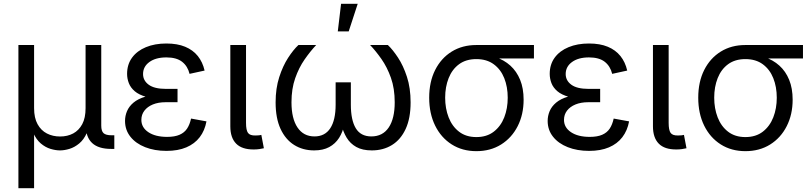

<svg xmlns="http://www.w3.org/2000/svg" viewBox="-20 -774 4214 998"><path d="M75.7 204.1V-540H157.2V-211.9Q157.2 -161.1 175.3 -128.4Q193.4 -95.7 223.9 -80.1Q254.4 -64.5 292.5 -64.5Q330.6 -64.5 360.4 -80.3Q390.1 -96.2 407.5 -128.7Q424.8 -161.1 424.8 -211.9V-540H506.3V-121.1Q506.3 -92.8 518.3 -81.8Q530.3 -70.8 560.5 -70.8H574.2V0H557.6Q491.7 0 459 -30.5Q426.3 -61 426.3 -120.1V-172.4H446.8Q446.8 -118.2 431.4 -83.3Q416 -48.3 391.8 -28.3Q367.7 -8.3 341.1 -0.2Q314.5 7.8 292 7.8Q269 7.8 242.4 -0.2Q215.8 -8.3 192.1 -28.3Q168.5 -48.3 153.1 -83.3Q137.7 -118.2 137.7 -172.4H157.2V204.1Z M845.2 10.3Q783.2 10.3 734.4 -9Q685.5 -28.3 657.7 -63.5Q629.9 -98.6 629.9 -145.5Q629.9 -171.4 640.1 -196Q650.4 -220.7 673.8 -240.5Q697.3 -260.3 736.6 -272Q775.9 -283.7 834 -283.7H902.8V-242.7H840.8Q802.7 -242.7 774.4 -231Q746.1 -219.2 730.5 -198.7Q714.8 -178.2 714.8 -150.9Q714.8 -111.3 751.2 -86.9Q787.6 -62.5 848.6 -62.5Q888.2 -62.5 913.3 -73.5Q938.5 -84.5 952.4 -105.5Q966.3 -126.5 973.1 -157.7L1053.2 -143.1Q1044.4 -95.2 1018.1 -60.8Q991.7 -26.4 948.5 -8.1Q905.3 10.3 845.2 10.3ZM835.4 -259.8Q778.3 -259.8 740.2 -270.5Q702.1 -281.2 680.4 -299.8Q658.7 -318.4 649.7 -341.8Q640.6 -365.2 640.6 -390.1Q640.6 -439 666.5 -474.4Q692.4 -509.8 738.5 -528.8Q784.7 -547.9 844.7 -547.9Q901.9 -547.9 942.4 -531Q982.9 -514.2 1008.1 -482.9Q1033.2 -451.7 1043.5 -407.2L965.3 -390.1Q955.6 -430.2 926.5 -452.9Q897.5 -475.6 844.7 -475.6Q789.6 -475.6 756.6 -451.7Q723.6 -427.7 723.6 -389.2Q723.6 -355 753.2 -333.5Q782.7 -312 842.3 -312H902.8V-259.8Z M1299.8 2.9Q1237.8 3.4 1207.5 -27.3Q1177.2 -58.1 1177.2 -117.2V-540H1258.8V-135.3Q1258.8 -97.7 1269 -83.3Q1279.3 -68.8 1308.6 -69.8Q1319.8 -69.8 1326.2 -70.6Q1332.5 -71.3 1338.4 -72.8L1351.6 -3.4Q1341.8 -1 1327.9 1Q1314 2.9 1299.8 2.9Z M1612.8 7.8Q1554.2 7.8 1509 -20.5Q1463.9 -48.8 1438.2 -104.2Q1412.6 -159.7 1412.6 -241.7Q1412.6 -314.9 1431.4 -373Q1450.2 -431.2 1477.5 -473.4Q1504.9 -515.6 1531.2 -540H1623.5Q1592.8 -507.3 1563.2 -464.8Q1533.7 -422.4 1514.4 -367.4Q1495.1 -312.5 1495.1 -242.2Q1495.1 -157.7 1526.4 -111.3Q1557.6 -64.9 1614.7 -64.9Q1668.9 -64.9 1696.8 -107.4Q1724.6 -149.9 1724.6 -230V-346.2H1803.7V-230Q1803.7 -149.9 1829.3 -107.4Q1855 -64.9 1910.2 -64.9Q1969.2 -64.9 2000.5 -111.3Q2031.7 -157.7 2031.7 -242.2Q2031.7 -314 2012 -369.6Q1992.2 -425.3 1962.6 -467.3Q1933.1 -509.3 1903.8 -540H1996.1Q2021.5 -516.1 2048.8 -474.6Q2076.2 -433.1 2095.2 -374.8Q2114.3 -316.4 2114.3 -241.7Q2114.3 -159.2 2088.6 -103.8Q2063 -48.3 2017.6 -20.3Q1972.2 7.8 1912.6 7.8Q1863.8 7.8 1832 -10Q1800.3 -27.8 1781.7 -58.6Q1763.2 -89.4 1754.4 -127.9H1770Q1761.7 -87.4 1742.4 -57.1Q1723.1 -26.9 1691.2 -9.5Q1659.2 7.8 1612.8 7.8ZM1735.8 -610.8 1752.9 -754.4H1839.4L1792.5 -610.8Z M2456.1 11.7Q2383.3 11.7 2327.9 -23.4Q2272.5 -58.6 2241.7 -121.3Q2210.9 -184.1 2210.9 -266.1Q2210.9 -348.6 2241.9 -410.2Q2272.9 -471.7 2328.1 -505.9Q2383.3 -540 2456.1 -540H2755.4V-470.2H2527.3L2456.1 -466.8Q2402.3 -466.8 2366.2 -440.2Q2330.1 -413.6 2312 -367.9Q2293.9 -322.3 2293.9 -266.1Q2293.9 -210.4 2312 -163.8Q2330.1 -117.2 2366.2 -89.4Q2402.3 -61.5 2456.1 -61.5Q2510.3 -61.5 2546.6 -89.6Q2583 -117.7 2601.1 -164.1Q2619.1 -210.4 2619.1 -266.1Q2619.1 -322.3 2601.1 -367.7Q2583 -413.1 2546.6 -439.9Q2510.3 -466.8 2456.1 -466.8V-492.2Q2510.3 -492.2 2555.2 -477.3Q2600.1 -462.4 2632.8 -432.9Q2665.5 -403.3 2683.6 -359.1Q2701.7 -314.9 2701.7 -255.9Q2701.7 -178.7 2670.9 -118.2Q2640.1 -57.6 2584.7 -22.9Q2529.3 11.7 2456.1 11.7Z M3042 10.3Q2980 10.3 2931.2 -9Q2882.3 -28.3 2854.5 -63.5Q2826.7 -98.6 2826.7 -145.5Q2826.7 -171.4 2836.9 -196Q2847.2 -220.7 2870.6 -240.5Q2894 -260.3 2933.3 -272Q2972.7 -283.7 3030.8 -283.7H3099.6V-242.7H3037.6Q2999.5 -242.7 2971.2 -231Q2942.9 -219.2 2927.2 -198.7Q2911.6 -178.2 2911.6 -150.9Q2911.6 -111.3 2948 -86.9Q2984.4 -62.5 3045.4 -62.5Q3085 -62.5 3110.1 -73.5Q3135.3 -84.5 3149.2 -105.5Q3163.1 -126.5 3169.9 -157.7L3250 -143.1Q3241.2 -95.2 3214.8 -60.8Q3188.5 -26.4 3145.3 -8.1Q3102.1 10.3 3042 10.3ZM3032.2 -259.8Q2975.1 -259.8 2937 -270.5Q2898.9 -281.2 2877.2 -299.8Q2855.5 -318.4 2846.4 -341.8Q2837.4 -365.2 2837.4 -390.1Q2837.4 -439 2863.3 -474.4Q2889.2 -509.8 2935.3 -528.8Q2981.4 -547.9 3041.5 -547.9Q3098.6 -547.9 3139.2 -531Q3179.7 -514.2 3204.8 -482.9Q3230 -451.7 3240.2 -407.2L3162.1 -390.1Q3152.3 -430.2 3123.3 -452.9Q3094.2 -475.6 3041.5 -475.6Q2986.3 -475.6 2953.4 -451.7Q2920.4 -427.7 2920.4 -389.2Q2920.4 -355 2950 -333.5Q2979.5 -312 3039.1 -312H3099.6V-259.8Z M3496.6 2.9Q3434.6 3.4 3404.3 -27.3Q3374 -58.1 3374 -117.2V-540H3455.6V-135.3Q3455.6 -97.7 3465.8 -83.3Q3476.1 -68.8 3505.4 -69.8Q3516.6 -69.8 3522.9 -70.6Q3529.3 -71.3 3535.2 -72.8L3548.3 -3.4Q3538.6 -1 3524.7 1Q3510.7 2.9 3496.6 2.9Z M3854.5 11.7Q3781.7 11.7 3726.3 -23.4Q3670.9 -58.6 3640.1 -121.3Q3609.4 -184.1 3609.4 -266.1Q3609.4 -348.6 3640.4 -410.2Q3671.4 -471.7 3726.6 -505.9Q3781.7 -540 3854.5 -540H4153.8V-470.2H3925.8L3854.5 -466.8Q3800.8 -466.8 3764.6 -440.2Q3728.5 -413.6 3710.4 -367.9Q3692.4 -322.3 3692.4 -266.1Q3692.4 -210.4 3710.4 -163.8Q3728.5 -117.2 3764.6 -89.4Q3800.8 -61.5 3854.5 -61.5Q3908.7 -61.5 3945.1 -89.6Q3981.4 -117.7 3999.5 -164.1Q4017.6 -210.4 4017.6 -266.1Q4017.6 -322.3 3999.5 -367.7Q3981.4 -413.1 3945.1 -439.9Q3908.7 -466.8 3854.5 -466.8V-492.2Q3908.7 -492.2 3953.6 -477.3Q3998.5 -462.4 4031.2 -432.9Q4064 -403.3 4082 -359.1Q4100.1 -314.9 4100.1 -255.9Q4100.1 -178.7 4069.3 -118.2Q4038.6 -57.6 3983.2 -22.9Q3927.7 11.7 3854.5 11.7Z"/></svg>

Font: V-Inter
Style: Regular-375
Weight: 375
Designer: Rasmus Andersson
Foundry: rsms
Version: Version 4.000;git-4146feb